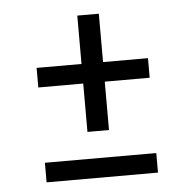

<svg xmlns="http://www.w3.org/2000/svg" viewBox="-41 -574 550 554"><g transform="rotate(-5 233.5 -297.0)"><path d="M72.3 -61V-117.7H394.9V-61ZM394.9 -392.5V-335.8H264.8V-195.7H202.4V-335.8H72.3V-392.5H202.4V-532.6H264.8V-392.5Z"/></g></svg>

Font: Raleway Thin
Style: Regular
Weight: 100
Designer: Matt McInerney, Pablo Impallari, Rodrigo Fuenzalida
Foundry: Matt McInerney, Pablo Impallari, Rodrigo Fuenzalida
Version: Version 4.026